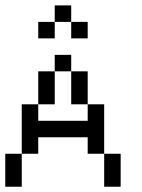

<svg xmlns="http://www.w3.org/2000/svg" viewBox="-20 -708 540 728"><path d="M125 -562.5V-625H187.5V-562.5ZM187.5 -625V-687.5H250V-625ZM250 -562.5V-625H312.5V-562.5ZM187.5 -437.5V-500H250V-437.5ZM125 -375V-437.5H187.5V-375ZM125 -312.5V-375H187.5V-312.5ZM250 -375V-437.5H312.5V-375ZM250 -312.5V-375H312.5V-312.5ZM312.5 -250V-312.5H375V-250ZM312.5 -125V-187.5H375V-125ZM62.5 -250V-312.5H125V-250ZM62.5 -187.5V-250H125V-187.5ZM62.5 -125V-187.5H125V-125ZM0 -62.5V-125H62.5V-62.5ZM0 0V-62.5H62.5V0ZM375 -62.5V-125H437.5V-62.5ZM375 0V-62.5H437.5V0ZM125 -187.5V-250H187.5V-187.5ZM187.5 -187.5V-250H250V-187.5ZM250 -187.5V-250H312.5V-187.5ZM312.5 -187.5V-250H375V-187.5Z"/></svg>

Font: AprilSans
Style: Regular
Weight: 400
Designer: typesprite
Version: Version 1.001;PS 001.001;hotconv 1.0.88;makeotf.lib2.5.64775